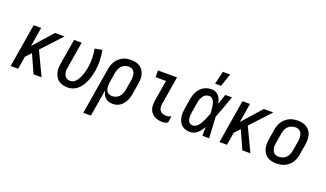

<svg xmlns="http://www.w3.org/2000/svg" viewBox="-86 -1350 3672 2160"><g transform="rotate(20 1750.0 -270.0)"><path d="M392 0H296L198 -218L137 -153L112 0H22L108 -520H198L160 -290L364 -520H478L258 -283Z M708 8Q679 8 651.5 2Q624 -4 601.5 -19Q579 -34 564.5 -57Q550 -80 543 -107Q536 -134 536.5 -162.5Q537 -191 542 -221L592 -520H683L631 -207Q628 -192 627 -176Q626 -160 628.5 -145Q631 -130 637 -116Q643 -102 653 -91.5Q663 -81 678 -76.5Q693 -72 709 -72Q725 -72 741 -79Q757 -86 769 -98.5Q781 -111 790.5 -126Q800 -141 807.5 -156Q815 -171 820.5 -187Q826 -203 831 -219Q836 -235 839.5 -251Q843 -267 846 -283Q855 -341 854 -397.5Q853 -454 842 -508L930 -523Q942 -462 943.5 -398.5Q945 -335 935 -271Q929 -240 920.5 -209Q912 -178 899.5 -148Q887 -118 869.5 -90Q852 -62 827 -39Q802 -16 770.5 -4Q739 8 708 8Z M970 215 1062 -341Q1066 -365 1074 -389.5Q1082 -414 1096.5 -436.5Q1111 -459 1131 -477Q1151 -495 1174.5 -507Q1198 -519 1223 -523.5Q1248 -528 1272 -528Q1301 -528 1329 -522Q1357 -516 1379.5 -501Q1402 -486 1417 -463Q1432 -440 1439 -413Q1446 -386 1445 -357.5Q1444 -329 1439 -299L1419 -179Q1416 -157 1409.5 -135Q1403 -113 1393 -92Q1383 -71 1368 -52Q1353 -33 1334 -19Q1315 -5 1291.5 1.5Q1268 8 1246 8Q1221 8 1197 0.5Q1173 -7 1155.5 -23Q1138 -39 1128 -61Q1118 -83 1115 -108L1061 215ZM1209 -72Q1232 -72 1254.5 -81Q1277 -90 1293.5 -108Q1310 -126 1318.5 -148Q1327 -170 1331 -193L1351 -313Q1353 -328 1354 -344Q1355 -360 1352.5 -375.5Q1350 -391 1344.5 -404.5Q1339 -418 1328 -428.5Q1317 -439 1302.5 -443.5Q1288 -448 1273 -448Q1250 -448 1227.5 -439Q1205 -430 1188.5 -412Q1172 -394 1163.5 -372Q1155 -350 1151 -327L1133 -218Q1130 -202 1129 -185Q1128 -168 1129.5 -152Q1131 -136 1136 -121Q1141 -106 1151.5 -94.5Q1162 -83 1177.5 -77.5Q1193 -72 1209 -72Z M1845 8Q1819 8 1793.5 3.5Q1768 -1 1746 -13Q1724 -25 1708 -44Q1692 -63 1684 -87Q1676 -111 1676 -137Q1676 -163 1680 -190L1722 -440H1597V-520H1825L1768 -177Q1765 -156 1768.5 -135Q1772 -114 1785 -99Q1798 -84 1818 -78Q1838 -72 1859 -72Q1874 -72 1888.5 -76Q1903 -80 1916 -88L1903 -8Q1890 0 1875 4Q1860 8 1845 8Z M2174 8Q2146 8 2120 1Q2094 -6 2074 -22Q2054 -38 2042 -61.5Q2030 -85 2024.5 -111Q2019 -137 2020.5 -165Q2022 -193 2026 -221L2046 -341Q2050 -364 2057 -387.5Q2064 -411 2076.5 -432.5Q2089 -454 2106.5 -473Q2124 -492 2145.5 -504.5Q2167 -517 2191 -522.5Q2215 -528 2239 -528Q2264 -528 2286.5 -517.5Q2309 -507 2324 -489Q2339 -471 2348 -448.5Q2357 -426 2363 -402Q2373 -432 2382.5 -461.5Q2392 -491 2402 -520H2482Q2458 -453 2434 -385.5Q2410 -318 2384 -251Q2389 -188 2391.5 -125.5Q2394 -63 2398 0H2318Q2317 -26 2317.5 -52.5Q2318 -79 2318 -105Q2306 -85 2292 -65Q2278 -45 2260 -28.5Q2242 -12 2219.5 -2Q2197 8 2174 8ZM2175 -72Q2190 -72 2204.5 -79.5Q2219 -87 2230.5 -98Q2242 -109 2251 -122.5Q2260 -136 2267.5 -150Q2275 -164 2281.5 -178Q2288 -192 2294.5 -206.5Q2301 -221 2306.5 -235.5Q2312 -250 2318 -265Q2317 -284 2315.5 -302.5Q2314 -321 2311.5 -339Q2309 -357 2305 -375Q2301 -393 2293.5 -409Q2286 -425 2272 -436.5Q2258 -448 2239 -448Q2225 -448 2210.5 -443.5Q2196 -439 2184.5 -429.5Q2173 -420 2164.5 -407.5Q2156 -395 2150 -382Q2144 -369 2140.5 -355Q2137 -341 2135 -327L2115 -207Q2113 -193 2111.5 -178Q2110 -163 2111 -148.5Q2112 -134 2115 -120.5Q2118 -107 2126 -95.5Q2134 -84 2147 -78Q2160 -72 2175 -72ZM2251 -600 2288 -755H2375L2322 -600Z M2892 0H2796L2698 -218L2637 -153L2612 0H2522L2608 -520H2698L2660 -290L2864 -520H2978L2758 -283Z M3204 8Q3175 8 3147 2Q3119 -4 3096 -19Q3073 -34 3058 -56.5Q3043 -79 3036 -106Q3029 -133 3029 -162Q3029 -191 3034 -221L3054 -341Q3058 -365 3066 -390Q3074 -415 3089 -437.5Q3104 -460 3124.5 -478Q3145 -496 3169 -507.5Q3193 -519 3218.5 -523.5Q3244 -528 3269 -528Q3298 -528 3326 -522Q3354 -516 3377 -501Q3400 -486 3415.5 -463.5Q3431 -441 3438 -414Q3445 -387 3444.5 -358Q3444 -329 3439 -299L3419 -179Q3415 -155 3407 -130Q3399 -105 3384.5 -82.5Q3370 -60 3349.5 -42Q3329 -24 3305 -12.5Q3281 -1 3255 3.5Q3229 8 3204 8ZM3205 -72Q3228 -72 3251 -80.5Q3274 -89 3291 -106.5Q3308 -124 3317.5 -147Q3327 -170 3331 -193L3351 -313Q3353 -329 3354 -345Q3355 -361 3352 -376Q3349 -391 3343 -405Q3337 -419 3326 -429Q3315 -439 3300 -443.5Q3285 -448 3269 -448Q3246 -448 3222.5 -439.5Q3199 -431 3182 -413.5Q3165 -396 3156 -373Q3147 -350 3143 -327L3123 -207Q3120 -191 3119 -175Q3118 -159 3121 -144Q3124 -129 3130 -115Q3136 -101 3147 -91Q3158 -81 3173.5 -76.5Q3189 -72 3205 -72Z"/></g></svg>

Font: Iosevka Medium Oblique
Style: Regular
Weight: 500
Italic angle: -9°
Monospace: yes
Designer: Belleve Invis
Foundry: Belleve Invis
Version: Version 32.5.0; ttfautohint (v1.8.4)